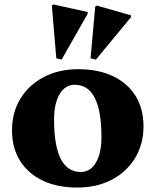

<svg xmlns="http://www.w3.org/2000/svg" viewBox="-20 -827 699 863"><path d="M327 16Q237 16 171.5 -15.5Q106 -47 70 -104.5Q34 -162 34 -241Q34 -322 72 -384Q110 -446 177.5 -481Q245 -516 332 -516Q422 -516 488 -484.5Q554 -453 589.5 -395.5Q625 -338 625 -259Q625 -179 587 -116.5Q549 -54 482 -19Q415 16 327 16ZM343 -54Q386 -54 411 -96Q436 -138 436 -210Q436 -446 316 -446Q273 -446 248 -404Q223 -362 223 -290Q223 -54 343 -54ZM257 -559 233 -565 213 -802 220 -807 374 -773V-765ZM411 -559 387 -565 408 -797 415 -802 569 -758V-750Z"/></svg>

Font: Platypi ExtraBold
Style: Regular
Weight: 800
Designer: David Sargent
Foundry: Bolt Cutter Type
Version: Version 1.200; ttfautohint (v1.8.4.7-5d5b)